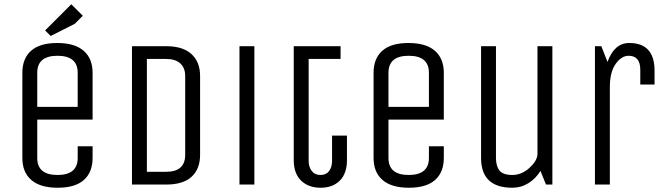

<svg xmlns="http://www.w3.org/2000/svg" viewBox="-20 -867 3115 902"><path d="M345 -125V-180H415V-125Q415 -58 374 -21.5Q333 15 251 15Q169 15 127 -21.5Q85 -58 85 -125V-525Q85 -592 126 -628.5Q167 -665 249 -665Q331 -665 373 -628.5Q415 -592 415 -525V-305H155V-125Q155 -45 250 -45Q345 -45 345 -125ZM155 -525V-365H345V-525Q345 -605 250 -605Q155 -605 155 -525ZM369 -793 331 -755 218 -698 192 -724 315 -847Z M761 0H600V-650H761Q839 -650 879.5 -613Q920 -576 920 -510V-140Q920 -73 880 -36.5Q840 0 761 0ZM850 -140V-510Q850 -548 827 -569Q804 -590 761 -590H670V-60H761Q850 -60 850 -140Z M1175 0H1105V-650H1175Z M1360 -650H1580V-590H1430V-111Q1430 -83 1444.5 -64Q1459 -45 1485.5 -45Q1512 -45 1526 -63.5Q1540 -82 1540 -111V-230H1610V-115Q1610 -52 1576.5 -18.5Q1543 15 1486 15Q1429 15 1394.5 -18.5Q1360 -52 1360 -115Z M1995 -125V-180H2065V-125Q2065 -58 2024 -21.5Q1983 15 1901 15Q1819 15 1777 -21.5Q1735 -58 1735 -125V-525Q1735 -592 1776 -628.5Q1817 -665 1899 -665Q1981 -665 2023 -628.5Q2065 -592 2065 -525V-305H1805V-125Q1805 -45 1900 -45Q1995 -45 1995 -125ZM1805 -525V-365H1995V-525Q1995 -605 1900 -605Q1805 -605 1805 -525Z M2240 -125V-650H2310V-125Q2310 -87 2326.5 -66Q2343 -45 2387 -45Q2431 -45 2468 -79Q2505 -113 2505 -145V-650H2575V0H2545L2519 -64Q2497 -28 2462.5 -6.5Q2428 15 2387 15Q2240 15 2240 -125Z M2845 0H2775V-650H2805L2834 -576Q2866 -665 2936 -665Q3055 -665 3055 -535V-470H2988V-539Q2988 -605 2933 -605Q2900 -605 2872.5 -567Q2845 -529 2845 -457Z"/></svg>

Font: Unica One
Style: Regular
Weight: 400
Designer: Eduardo Rodriguez Tunni
Foundry: Eduardo Rodriguez Tunni
Version: Version 1.001